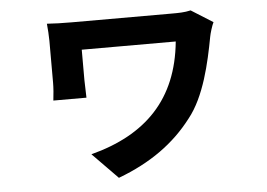

<svg xmlns="http://www.w3.org/2000/svg" viewBox="-47 -597 1051 757"><g transform="rotate(-5 478.0 -218.5)"><path d="M733 -535C708 -529 684 -529 658 -529H263C227 -529 189 -530 164 -532C166 -511 168 -485 168 -464V-298C168 -278 166 -253 163 -228H294C293 -254 292 -288 292 -298V-418H664C642 -191 513 -61 294 -4L394 98C522 50 617 -18 688 -111C753 -192 782 -323 801 -425C803 -437 813 -470 819 -481Z"/></g></svg>

Font: Kinto Sans
Style: Bold
Weight: 700
Designer: Authors: Ryoko NISHIZUKA  (kana & ideographs); Paul D. Hunt (Latin, Greek & Cyrillic); Wenlong ZHANG  (bopomofo); Sandol
Foundry: Adobe Systems Incorporated, ookami Inc.
Version: Version 0.001